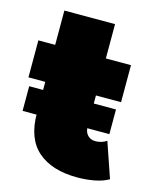

<svg xmlns="http://www.w3.org/2000/svg" viewBox="-104 -744 679 827"><g transform="rotate(15 235.0 -330.0)"><path d="M319 10Q206 10 143 -44.5Q80 -99 80 -212V-670H306V-214Q306 -189 319.5 -175Q333 -161 353 -161Q382 -161 404 -176L458 -19Q432 -4 395.5 3Q359 10 319 10ZM5 -352V-517H418V-352ZM18 -206V-316H405V-206Z"/></g></svg>

Font: MOST Montserrat Black
Style: Regular
Weight: 900
Designer: Julieta Ulanovsky
Foundry: Julieta Ulanovsky
Version: Version 8.000;March 11, 2024;FontCreator 15.0.0.2926 64-bit